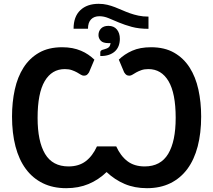

<svg xmlns="http://www.w3.org/2000/svg" viewBox="-20 -978 1117 1006"><path d="M602.5 -665.5Q631.5 -694 672.5 -712.2Q713.5 -730.5 771.5 -730.5Q842.5 -730.5 892.2 -702Q942 -673.5 973.5 -624.2Q1005 -575 1019.5 -508.8Q1034 -442.5 1034 -367.5Q1034 -280.5 1015.8 -210.8Q997.5 -141 961.5 -92.5Q925.5 -44 872.5 -18Q819.5 8 750 8Q685.5 8 633.5 -14Q581.5 -36 538.5 -76.5Q496 -35.5 443.8 -13.8Q391.5 8 327 8Q257.5 8 204.5 -18Q151.5 -44 115.5 -92.5Q79.5 -141 61.2 -210.8Q43 -280.5 43 -367.5Q43 -442.5 57.5 -508.8Q72 -575 103.5 -624.2Q135 -673.5 184.8 -702Q234.5 -730.5 305.5 -730.5Q334.5 -730.5 359 -725.8Q383.5 -721 404.2 -712.2Q425 -703.5 442.5 -691.5Q460 -679.5 474.5 -665.5L446.5 -599Q439.5 -588 433.8 -584.8Q428 -581.5 419.5 -581.5Q411.5 -581.5 403 -587Q394.5 -592.5 383.2 -598.8Q372 -605 356.5 -610.5Q341 -616 319.5 -616Q251.5 -616 214.2 -552.8Q177 -489.5 177 -360.5Q177 -237 216.2 -171.5Q255.5 -106 339 -106Q393 -106 429 -133.2Q465 -160.5 488 -211H589Q612 -160.5 648 -133.2Q684 -106 738 -106Q821.5 -106 861 -171.5Q900.5 -237 900.5 -360.5Q900.5 -489.5 863 -552.8Q825.5 -616 757.5 -616Q736 -616 720.8 -610.5Q705.5 -605 694.2 -598.8Q683 -592.5 674.5 -587Q666 -581.5 658 -581.5Q649.5 -581.5 643.5 -584.8Q637.5 -588 630.5 -599ZM365.5 -827.5Q365.5 -891 400.8 -924.5Q436 -958 497 -958Q521 -958 541.8 -953Q562.5 -948 582 -940.5Q601.5 -933 620.8 -924.5Q640 -916 661 -908.5Q682 -901 705.8 -896Q729.5 -891 758 -891V-827Q708 -827 670.5 -837.2Q633 -847.5 603.2 -860Q573.5 -872.5 549 -882.8Q524.5 -893 501 -893Q473 -893 457 -876.5Q441 -860 441 -827.5ZM526 -719.5Q542 -723.5 550 -730.5Q558 -737.5 559 -753Q556.5 -752 554 -752Q551.5 -752 549 -752Q519.5 -752 507.8 -764.8Q496 -777.5 496 -794Q496 -815 509.5 -828.8Q523 -842.5 548 -842.5Q577 -842.5 592.5 -823.5Q608 -804.5 608 -774.5Q608 -755 601.8 -738.2Q595.5 -721.5 582.8 -709.5Q570 -697.5 550.8 -690.8Q531.5 -684 505.5 -684.5V-704Q505.5 -710 510 -713.5Q514.5 -717 526 -719.5Z"/></svg>

Font: Lato
Style: Bold
Weight: 700
Designer: Lukasz Dziedzic
Foundry: tyPoland Lukasz Dziedzic
Version: Version 2.007; 2014-02-27